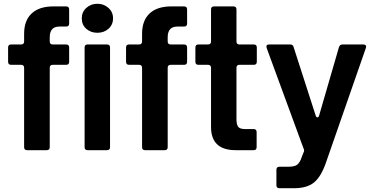

<svg xmlns="http://www.w3.org/2000/svg" viewBox="-20 -797 1982 1019"><path d="M124 0Q108 0 108 -16V-437Q108 -453 92 -453H39Q23 -453 23 -469V-545Q23 -561 39 -561H92Q108 -561 108 -577V-618Q108 -688 148 -725.5Q188 -763 263 -763H331Q347 -763 347 -747V-672Q347 -656 331 -656H295Q244 -656 244 -599V-577Q244 -561 260 -561H331Q347 -561 347 -545V-469Q347 -453 331 -453H260Q244 -453 244 -437V-16Q244 0 228 0ZM445 0Q429 0 429 -16V-545Q429 -561 445 -561H548Q564 -561 564 -545V-16Q564 0 548 0ZM414 -700Q414 -733 438 -755Q462 -777 497 -777Q531 -777 555.5 -755Q580 -733 580 -700Q580 -666 556 -644.5Q532 -623 497 -623Q462 -623 438 -644Q414 -665 414 -700Z M750 0Q734 0 734 -16V-437Q734 -453 718 -453H665Q649 -453 649 -469V-545Q649 -561 665 -561H718Q734 -561 734 -577V-618Q734 -688 774 -725.5Q814 -763 889 -763H957Q973 -763 973 -747V-672Q973 -656 957 -656H921Q870 -656 870 -599V-577Q870 -561 886 -561H957Q973 -561 973 -545V-469Q973 -453 957 -453H886Q870 -453 870 -437V-16Q870 0 854 0Z M1231 0Q1100 0 1100 -123V-437Q1100 -453 1084 -453H1033Q1017 -453 1017 -469V-545Q1017 -561 1033 -561H1084Q1100 -561 1100 -577V-747Q1100 -763 1116 -763H1219Q1235 -763 1235 -747V-577Q1235 -561 1251 -561H1327Q1343 -561 1343 -545V-469Q1343 -453 1327 -453H1251Q1235 -453 1235 -437V-164Q1235 -138 1243.5 -125Q1252 -112 1281 -112H1326Q1342 -112 1342 -96V-16Q1342 0 1326 0Z M1463 202Q1447 202 1447 186V104Q1447 88 1463 88H1508Q1535 88 1550 81.5Q1565 75 1576 51L1590 14Q1594 9 1594 2Q1594 -5 1591 -9L1395 -543Q1394 -546 1394 -550Q1394 -561 1408 -561H1520Q1535 -561 1538 -548L1655 -185Q1658 -174 1665 -174Q1671 -174 1674 -185L1779 -547Q1784 -561 1797 -561H1909Q1917 -561 1921 -556Q1925 -551 1922 -543L1710 66Q1684 141 1646.5 171.5Q1609 202 1540 202Z"/></svg>

Font: Open Sauce Two
Style: Bold
Weight: 700
Designer: Alfredo Marco Pradil
Foundry: Creative Sauce Fz LLC
Version: Version 1.477